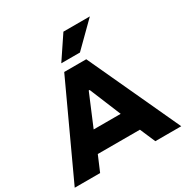

<svg xmlns="http://www.w3.org/2000/svg" viewBox="-207 -1112 1240 1283"><g transform="rotate(-30 413.0 -470.5)"><path d="M2 0 328 -705H498L824 0H624L541 -193L617 -118H204L280 -193L198 0ZM408 -516 290 -235 265 -274H557L531 -235L415 -516ZM340 -765 458 -941H662L484 -765Z"/></g></svg>

Font: Nunito Sans 6pt Black
Style: Regular
Weight: 900
Version: Version 3.101;gftools[0.9.27]